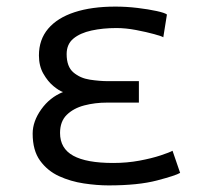

<svg xmlns="http://www.w3.org/2000/svg" viewBox="-20 -551 600 582"><path d="M309 11Q274 11 234 5Q194 -1 159 -17Q124 -33 101.5 -64Q79 -95 79 -146Q79 -183 105 -219.5Q131 -256 171 -272Q159 -276 142 -290Q125 -304 111.5 -327.5Q98 -351 98 -383Q98 -431 126 -464Q154 -497 206 -514Q258 -531 330 -531Q363 -531 396.5 -527Q430 -523 455 -517.5Q480 -512 486 -507L475 -438Q471 -441 447.5 -447.5Q424 -454 392.5 -460Q361 -466 333 -466Q292 -466 257.5 -458.5Q223 -451 202.5 -434Q182 -417 182 -387Q182 -349 202.5 -331.5Q223 -314 252.5 -309.5Q282 -305 308 -305H401V-240H305Q268 -240 235.5 -231.5Q203 -223 182.5 -203Q162 -183 162 -148Q162 -101 202 -79Q242 -57 323 -57Q365 -57 402.5 -64Q440 -71 467 -80Q494 -89 503 -94L526 -27Q513 -19 456 -4Q399 11 309 11Z"/></svg>

Font: Ubuntu Sans Mono
Style: Regular
Weight: 400
Monospace: yes
Designer: Dalton Maag Ltd
Foundry: Dalton Maag Ltd
Version: Version 1.006